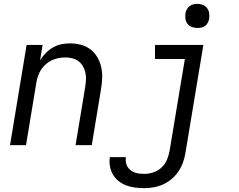

<svg xmlns="http://www.w3.org/2000/svg" viewBox="-20 -753 1240 996"><path d="M32 0 118 -520H201L188 -440Q200 -460 217 -477.5Q234 -495 255 -507Q276 -519 298.5 -523.5Q321 -528 343 -528Q372 -528 400 -520.5Q428 -513 449.5 -496.5Q471 -480 485 -456Q499 -432 505 -405Q511 -378 510 -348.5Q509 -319 504 -290L456 0H372L422 -302Q425 -321 426 -340Q427 -359 423 -376.5Q419 -394 410 -409.5Q401 -425 387 -435.5Q373 -446 355.5 -450.5Q338 -455 319 -455Q301 -455 283.5 -451.5Q266 -448 249.5 -440.5Q233 -433 219 -421Q205 -409 194.5 -393.5Q184 -378 178 -361Q172 -344 169 -327L115 0ZM729 223Q705 223 681 220Q657 217 635.5 209Q614 201 596 187Q578 173 566.5 153.5Q555 134 550.5 110.5Q546 87 550 63Q550 63 550.5 62.5Q551 62 551 62H633Q633 62 633 62Q633 62 633 62Q631 75 633 88Q635 101 641 111.5Q647 122 657 129.5Q667 137 678.5 141.5Q690 146 703 147.5Q716 149 729 149Q752 149 776 141Q800 133 818.5 115.5Q837 98 846.5 74.5Q856 51 860 28L939 -447H784V-520H1035L942 40Q938 65 929.5 89Q921 113 906.5 135Q892 157 871.5 174.5Q851 192 827 203Q803 214 778 218.5Q753 223 729 223ZM1004 -608Q989 -608 975 -613Q961 -618 952.5 -629.5Q944 -641 942 -655.5Q940 -670 942 -685Q944 -695 949.5 -705Q955 -715 964 -721.5Q973 -728 983 -730.5Q993 -733 1004 -733Q1019 -733 1032.5 -727.5Q1046 -722 1054.5 -710.5Q1063 -699 1065 -684.5Q1067 -670 1065 -655Q1063 -645 1058 -635Q1053 -625 1044 -618.5Q1035 -612 1024.5 -610Q1014 -608 1004 -608Z"/></svg>

Font: Zed Sans Extended
Style: Italic
Weight: 400
Width: 7
Italic angle: -9°
Designer: Belleve Invis
Foundry: Belleve Invis
Version: Version 1.0.0; ttfautohint (v1.8.4)